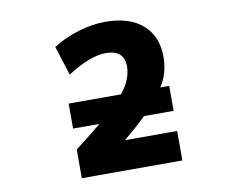

<svg xmlns="http://www.w3.org/2000/svg" viewBox="-80 -846 1160 953"><g transform="rotate(-10 500.0 -370.0)"><path d="M257.8 -248V-374H521.5Q574.2 -438.5 575.2 -504.9Q575.2 -588.9 481.4 -588.9Q403.3 -588.9 288.1 -514.6L241.2 -662.1Q296.9 -698.2 368.2 -720.2Q439.5 -742.2 505.9 -742.2Q628.9 -742.2 695.3 -683.1Q761.7 -624 761.7 -521.5Q761.7 -437.5 719.7 -374H764.6V-248H615.2Q574.2 -207 502 -146.5H764.6V2H257.8V-142.6Q369.1 -228.5 390.6 -248Z"/></g></svg>

Font: Gen Shin Gothic Monospace Heavy
Style: Bold
Weight: 800
Designer: [Source Han Sans]
Ryoko NISHIZUKA  (kana & ideographs); Paul D. Hunt (Latin, Greek & Cyrillic); Wenlong ZHANG  (bopomofo
Version: Version 1.002.20150607